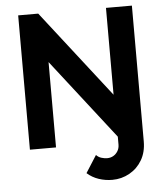

<svg xmlns="http://www.w3.org/2000/svg" viewBox="-60 -763 869 1011"><g transform="rotate(-5 375.0 -257.0)"><path d="M212 -451V0H74V-710H180L538 -250V-709H675V9Q675 65 650.5 107Q626 149 584 172.5Q542 196 493 196Q456 196 421.5 184.5Q387 173 360 149L418 58Q429 70 445 75Q461 80 476 80Q494 80 508.5 71.5Q523 63 532 48Q541 33 541 14V-28Z"/></g></svg>

Font: YasnoRaleway
Style: Bold
Weight: 700
Designer: Matt McInerney, Pablo Impallari, Rodrigo Fuenzalida
Foundry: Matt McInerney, Pablo Impallari, Rodrigo Fuenzalida
Version: Version 4.026